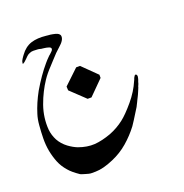

<svg xmlns="http://www.w3.org/2000/svg" viewBox="-125 -675 879 918"><g transform="rotate(-20 314.5 -216.5)"><path d="M84 -327.1Q55.2 -274.9 40 -225.1Q32.2 -201.2 29.8 -170.4Q26.9 -136.2 26.4 -104.5Q25.9 -71.8 31.7 -40Q38.1 -7.8 49.3 20Q60.5 47.9 82.5 72.8Q98.1 91.8 133.3 115.7Q136.2 117.7 156.2 123.5Q176.8 129.9 183.1 129.9Q195.3 129.9 207.5 129.9Q246.6 129.4 299.3 106.4Q344.2 87.4 380.9 55.9Q417.5 24.4 446.3 -13.7Q453.1 -22.5 497.1 -93.8Q498.5 -96.2 502.4 -104.5Q506.3 -112.3 507.8 -115.2Q509.3 -118.2 512.7 -125.5Q516.6 -132.8 518.1 -136.2Q520 -139.6 522.9 -146Q526.4 -153.3 527.8 -157.2Q529.8 -161.1 532.2 -167.5Q536.6 -176.8 536.6 -178.2Q537.6 -183.6 540.5 -189Q543.5 -194.8 544.4 -200.2Q544.4 -202.1 546.1 -205.8Q547.9 -209.5 548.8 -212.9Q549.8 -215.8 550.8 -220.2Q552.2 -224.1 552.2 -227.5Q552.7 -231 551.8 -233.9Q551.3 -237.3 548.8 -239.3Q545.9 -241.2 543.5 -240.7Q541 -240.2 538.6 -235.8Q536.1 -231.9 534.2 -228.5Q532.7 -225.1 531.2 -220.2Q529.8 -215.8 528.8 -215.3Q508.3 -167 471.7 -123.5Q432.6 -77.1 405.3 -56.2Q372.6 -30.8 332.5 -15.1Q287.1 1.5 249 4.4Q209.5 6.8 167 -8.8Q145.5 -17.1 122.1 -34.2Q96.7 -53.2 82 -79.6Q67.9 -106.4 64.9 -135.7Q62.5 -165 66.4 -195.8Q70.3 -226.6 81.1 -257.3Q92.3 -288.6 105.5 -314.5Q118.7 -340.8 134.3 -364.3Q151.4 -390.1 177.7 -417.5Q183.1 -423.3 198.2 -439.9Q212.9 -456.5 224.1 -467.8Q235.4 -479 246.1 -488.3Q278.3 -515.6 274.9 -536.6Q274.4 -541 271 -544.4Q268.1 -548.3 262.7 -550.8Q257.8 -553.2 252.4 -554.7Q247.1 -556.6 239.7 -557.6Q232.4 -558.6 228 -559.6Q222.7 -560.1 216.3 -560.5Q209.5 -561.5 207.5 -561.5Q163.1 -566.4 131.8 -556.6Q98.6 -545.9 75.2 -513.2Q74.2 -511.2 69.8 -505.9Q65.9 -500 64.5 -498Q63 -495.1 60.5 -491Q58.1 -486.8 57.1 -481.9Q56.6 -478 56.2 -472.7Q66.4 -476.6 79.1 -490.2Q91.3 -503.4 98.6 -507.8Q106.4 -511.7 115.2 -514.2Q124 -515.6 136.2 -514.6Q151.4 -514.2 154.3 -513.2Q162.6 -510.3 173.3 -509.8Q174.8 -509.8 180.7 -508.8Q186 -508.3 189.9 -507.3Q193.8 -506.3 198.7 -504.9Q203.6 -503.9 207 -501.5Q210 -499 210.9 -496.1Q211.9 -493.7 210.4 -490.2Q209.5 -486.8 206.1 -483.4Q203.1 -480 199.7 -477.1Q196.8 -474.1 193.4 -471.2Q189.5 -468.3 188.5 -467.3Q168.5 -447.3 162.1 -439Q122.1 -392.1 84 -327.1ZM290.5 -370.6H310.1L382.8 -299.3V-283.2L310.1 -210.4H290.5L216.8 -280.3L215.8 -299.8Z"/></g></svg>

Font: Dehalvi Khush Khat
Style: Regular
Weight: 400
Version: Version 002.500